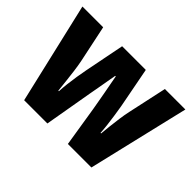

<svg xmlns="http://www.w3.org/2000/svg" viewBox="-111 -765 981 981"><g transform="rotate(45 379.0 -274.5)"><path d="M416 -219Q413 -235 408.5 -261.5Q404 -288 398.5 -317.5Q393 -347 388 -373.5Q383 -400 380 -417H376Q373 -399 368 -371.5Q363 -344 358 -314.5Q353 -285 348 -259.5Q343 -234 341 -219L303 0H135L7 -549H157L200 -345Q205 -319 209.5 -285.5Q214 -252 217.5 -218.5Q221 -185 224 -158H228Q229 -181 232.5 -212Q236 -243 241 -274.5Q246 -306 251 -331L294 -549H465L507 -330Q511 -305 516 -273Q521 -241 524.5 -210Q528 -179 529 -158H533Q535 -181 538.5 -212.5Q542 -244 546.5 -277Q551 -310 557 -337L603 -549H751L621 0H451Z"/></g></svg>

Font: Noto Sans Gujarati UI Condensed ExtraBold
Style: Regular
Weight: 800
Width: 3
Designer: Jelle Bosma - Monotype Design Team, Universal Thirst
Foundry: Monotype Imaging Inc.
Version: Version 2.106; ttfautohint (v1.8.4.7-5d5b)